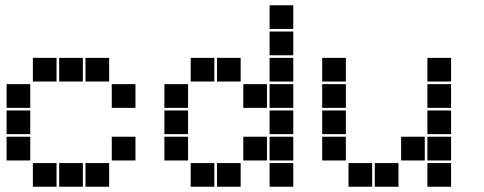

<svg xmlns="http://www.w3.org/2000/svg" viewBox="-20 -715 1840 730"><path d="M106 -495Q105 -495 105 -495Q105 -495 105 -494V-406Q105 -405 105 -405Q105 -405 106 -405H194Q195 -405 195 -405Q195 -405 195 -406V-494Q195 -495 195 -495Q195 -495 194 -495ZM206 -495Q205 -495 205 -495Q205 -495 205 -494V-406Q205 -405 205 -405Q205 -405 206 -405H294Q295 -405 295 -405Q295 -405 295 -406V-494Q295 -495 295 -495Q295 -495 294 -495ZM306 -495Q305 -495 305 -495Q305 -495 305 -494V-406Q305 -405 305 -405Q305 -405 306 -405H394Q395 -405 395 -405Q395 -405 395 -406V-494Q395 -495 395 -495Q395 -495 394 -495ZM6 -395Q5 -395 5 -395Q5 -395 5 -394V-306Q5 -305 5 -305Q5 -305 6 -305H94Q95 -305 95 -305Q95 -305 95 -306V-394Q95 -395 95 -395Q95 -395 94 -395ZM406 -395Q405 -395 405 -395Q405 -395 405 -394V-306Q405 -305 405 -305Q405 -305 406 -305H494Q495 -305 495 -305Q495 -305 495 -306V-394Q495 -395 495 -395Q495 -395 494 -395ZM6 -295Q5 -295 5 -295Q5 -295 5 -294V-206Q5 -205 5 -205Q5 -205 6 -205H94Q95 -205 95 -205Q95 -205 95 -206V-294Q95 -295 95 -295Q95 -295 94 -295ZM6 -195Q5 -195 5 -195Q5 -195 5 -194V-106Q5 -105 5 -105Q5 -105 6 -105H94Q95 -105 95 -105Q95 -105 95 -106V-194Q95 -195 95 -195Q95 -195 94 -195ZM406 -195Q405 -195 405 -195Q405 -195 405 -194V-106Q405 -105 405 -105Q405 -105 406 -105H494Q495 -105 495 -105Q495 -105 495 -106V-194Q495 -195 495 -195Q495 -195 494 -195ZM106 -95Q105 -95 105 -95Q105 -95 105 -94V-6Q105 -5 105 -5Q105 -5 106 -5H194Q195 -5 195 -5Q195 -5 195 -6V-94Q195 -95 195 -95Q195 -95 194 -95ZM206 -95Q205 -95 205 -95Q205 -95 205 -94V-6Q205 -5 205 -5Q205 -5 206 -5H294Q295 -5 295 -5Q295 -5 295 -6V-94Q295 -95 295 -95Q295 -95 294 -95ZM306 -95Q305 -95 305 -95Q305 -95 305 -94V-6Q305 -5 305 -5Q305 -5 306 -5H394Q395 -5 395 -5Q395 -5 395 -6V-94Q395 -95 395 -95Q395 -95 394 -95Z M1006 -695Q1005 -695 1005 -695Q1005 -695 1005 -694V-606Q1005 -605 1005 -605Q1005 -605 1006 -605H1094Q1095 -605 1095 -605Q1095 -605 1095 -606V-694Q1095 -695 1095 -695Q1095 -695 1094 -695ZM1006 -595Q1005 -595 1005 -595Q1005 -595 1005 -594V-506Q1005 -505 1005 -505Q1005 -505 1006 -505H1094Q1095 -505 1095 -505Q1095 -505 1095 -506V-594Q1095 -595 1095 -595Q1095 -595 1094 -595ZM706 -495Q705 -495 705 -495Q705 -495 705 -494V-406Q705 -405 705 -405Q705 -405 706 -405H794Q795 -405 795 -405Q795 -405 795 -406V-494Q795 -495 795 -495Q795 -495 794 -495ZM806 -495Q805 -495 805 -495Q805 -495 805 -494V-406Q805 -405 805 -405Q805 -405 806 -405H894Q895 -405 895 -405Q895 -405 895 -406V-494Q895 -495 895 -495Q895 -495 894 -495ZM1006 -495Q1005 -495 1005 -495Q1005 -495 1005 -494V-406Q1005 -405 1005 -405Q1005 -405 1006 -405H1094Q1095 -405 1095 -405Q1095 -405 1095 -406V-494Q1095 -495 1095 -495Q1095 -495 1094 -495ZM606 -395Q605 -395 605 -395Q605 -395 605 -394V-306Q605 -305 605 -305Q605 -305 606 -305H694Q695 -305 695 -305Q695 -305 695 -306V-394Q695 -395 695 -395Q695 -395 694 -395ZM906 -395Q905 -395 905 -395Q905 -395 905 -394V-306Q905 -305 905 -305Q905 -305 906 -305H994Q995 -305 995 -305Q995 -305 995 -306V-394Q995 -395 995 -395Q995 -395 994 -395ZM1006 -395Q1005 -395 1005 -395Q1005 -395 1005 -394V-306Q1005 -305 1005 -305Q1005 -305 1006 -305H1094Q1095 -305 1095 -305Q1095 -305 1095 -306V-394Q1095 -395 1095 -395Q1095 -395 1094 -395ZM606 -295Q605 -295 605 -295Q605 -295 605 -294V-206Q605 -205 605 -205Q605 -205 606 -205H694Q695 -205 695 -205Q695 -205 695 -206V-294Q695 -295 695 -295Q695 -295 694 -295ZM1006 -295Q1005 -295 1005 -295Q1005 -295 1005 -294V-206Q1005 -205 1005 -205Q1005 -205 1006 -205H1094Q1095 -205 1095 -205Q1095 -205 1095 -206V-294Q1095 -295 1095 -295Q1095 -295 1094 -295ZM606 -195Q605 -195 605 -195Q605 -195 605 -194V-106Q605 -105 605 -105Q605 -105 606 -105H694Q695 -105 695 -105Q695 -105 695 -106V-194Q695 -195 695 -195Q695 -195 694 -195ZM906 -195Q905 -195 905 -195Q905 -195 905 -194V-106Q905 -105 905 -105Q905 -105 906 -105H994Q995 -105 995 -105Q995 -105 995 -106V-194Q995 -195 995 -195Q995 -195 994 -195ZM1006 -195Q1005 -195 1005 -195Q1005 -195 1005 -194V-106Q1005 -105 1005 -105Q1005 -105 1006 -105H1094Q1095 -105 1095 -105Q1095 -105 1095 -106V-194Q1095 -195 1095 -195Q1095 -195 1094 -195ZM706 -95Q705 -95 705 -95Q705 -95 705 -94V-6Q705 -5 705 -5Q705 -5 706 -5H794Q795 -5 795 -5Q795 -5 795 -6V-94Q795 -95 795 -95Q795 -95 794 -95ZM806 -95Q805 -95 805 -95Q805 -95 805 -94V-6Q805 -5 805 -5Q805 -5 806 -5H894Q895 -5 895 -5Q895 -5 895 -6V-94Q895 -95 895 -95Q895 -95 894 -95ZM1006 -95Q1005 -95 1005 -95Q1005 -95 1005 -94V-6Q1005 -5 1005 -5Q1005 -5 1006 -5H1094Q1095 -5 1095 -5Q1095 -5 1095 -6V-94Q1095 -95 1095 -95Q1095 -95 1094 -95Z M1206 -495Q1205 -495 1205 -495Q1205 -495 1205 -494V-406Q1205 -405 1205 -405Q1205 -405 1206 -405H1294Q1295 -405 1295 -405Q1295 -405 1295 -406V-494Q1295 -495 1295 -495Q1295 -495 1294 -495ZM1606 -495Q1605 -495 1605 -495Q1605 -495 1605 -494V-406Q1605 -405 1605 -405Q1605 -405 1606 -405H1694Q1695 -405 1695 -405Q1695 -405 1695 -406V-494Q1695 -495 1695 -495Q1695 -495 1694 -495ZM1206 -395Q1205 -395 1205 -395Q1205 -395 1205 -394V-306Q1205 -305 1205 -305Q1205 -305 1206 -305H1294Q1295 -305 1295 -305Q1295 -305 1295 -306V-394Q1295 -395 1295 -395Q1295 -395 1294 -395ZM1606 -395Q1605 -395 1605 -395Q1605 -395 1605 -394V-306Q1605 -305 1605 -305Q1605 -305 1606 -305H1694Q1695 -305 1695 -305Q1695 -305 1695 -306V-394Q1695 -395 1695 -395Q1695 -395 1694 -395ZM1206 -295Q1205 -295 1205 -295Q1205 -295 1205 -294V-206Q1205 -205 1205 -205Q1205 -205 1206 -205H1294Q1295 -205 1295 -205Q1295 -205 1295 -206V-294Q1295 -295 1295 -295Q1295 -295 1294 -295ZM1606 -295Q1605 -295 1605 -295Q1605 -295 1605 -294V-206Q1605 -205 1605 -205Q1605 -205 1606 -205H1694Q1695 -205 1695 -205Q1695 -205 1695 -206V-294Q1695 -295 1695 -295Q1695 -295 1694 -295ZM1206 -195Q1205 -195 1205 -195Q1205 -195 1205 -194V-106Q1205 -105 1205 -105Q1205 -105 1206 -105H1294Q1295 -105 1295 -105Q1295 -105 1295 -106V-194Q1295 -195 1295 -195Q1295 -195 1294 -195ZM1506 -195Q1505 -195 1505 -195Q1505 -195 1505 -194V-106Q1505 -105 1505 -105Q1505 -105 1506 -105H1594Q1595 -105 1595 -105Q1595 -105 1595 -106V-194Q1595 -195 1595 -195Q1595 -195 1594 -195ZM1606 -195Q1605 -195 1605 -195Q1605 -195 1605 -194V-106Q1605 -105 1605 -105Q1605 -105 1606 -105H1694Q1695 -105 1695 -105Q1695 -105 1695 -106V-194Q1695 -195 1695 -195Q1695 -195 1694 -195ZM1306 -95Q1305 -95 1305 -95Q1305 -95 1305 -94V-6Q1305 -5 1305 -5Q1305 -5 1306 -5H1394Q1395 -5 1395 -5Q1395 -5 1395 -6V-94Q1395 -95 1395 -95Q1395 -95 1394 -95ZM1406 -95Q1405 -95 1405 -95Q1405 -95 1405 -94V-6Q1405 -5 1405 -5Q1405 -5 1406 -5H1494Q1495 -5 1495 -5Q1495 -5 1495 -6V-94Q1495 -95 1495 -95Q1495 -95 1494 -95ZM1606 -95Q1605 -95 1605 -95Q1605 -95 1605 -94V-6Q1605 -5 1605 -5Q1605 -5 1606 -5H1694Q1695 -5 1695 -5Q1695 -5 1695 -6V-94Q1695 -95 1695 -95Q1695 -95 1694 -95Z"/></svg>

Font: Doto Black
Style: Regular
Weight: 900
Version: Version 1.000